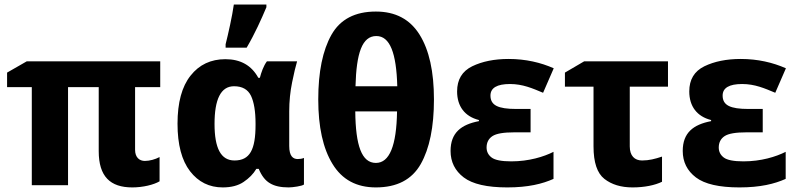

<svg xmlns="http://www.w3.org/2000/svg" viewBox="-20 -816 3517 846"><path d="M618.2 -106.9C594.2 -106.9 575.2 -122.6 575.2 -155.8V-432.1H686V-545.9H98.1L11.2 -496.1V-432.1H120.1V0H279.8V-432.1H415V-149.9C415 -38.1 465.8 9.8 563 9.8C609.9 9.8 657.7 -2 683.1 -17.1V-124C664.1 -113.8 639.2 -106.9 618.2 -106.9Z M1013.2 -108.9C953.1 -108.9 925.3 -163.1 925.3 -270C925.3 -377.9 952.6 -436 1011.2 -436C1047.4 -436 1072.3 -421.9 1085.9 -394C1099.1 -366.2 1106 -325.2 1106 -272V-266.1C1106 -156.7 1081.1 -108.9 1013.2 -108.9ZM961.4 9.8C998.5 9.8 1029.3 2 1053.2 -14.2C1077.1 -30.3 1096.2 -49.3 1109.4 -71.8H1120.1C1132.8 -41 1149.4 -20 1169.9 -8.3C1189.9 3.9 1217.3 9.8 1252 9.8C1262.2 9.8 1274.4 8.3 1289.6 5.9C1304.7 3.4 1314.5 0.5 1319.3 -2.9V-120.1C1311 -116.7 1302.2 -115.2 1292 -115.2C1271 -115.2 1254.4 -127.9 1254.4 -172.9V-325.2C1254.4 -369.6 1258.8 -412.6 1267.1 -453.1C1275.4 -493.7 1282.7 -524.9 1289.1 -545.9H1156.2C1141.1 -525.9 1130.9 -496.1 1125 -473.1H1118.2C1088.4 -527.8 1040 -555.2 973.1 -555.2C909.2 -555.2 857.9 -531.2 819.8 -482.9C781.2 -434.6 762.2 -363.8 762.2 -271C762.2 -178.7 780.8 -108.9 817.4 -61.5C854 -14.2 901.9 9.8 961.4 9.8ZM1066.9 -606C1103.5 -668.5 1131.8 -731.9 1153.8 -784.2V-795.9H1010.3C1003.4 -746.1 985.8 -667 974.1 -621.1V-606Z M1892.1 -377.9C1892.1 -500.5 1871.1 -595.7 1828.6 -663.6C1786.1 -731.4 1722.2 -765.1 1636.2 -765.1C1544.4 -765.1 1479 -731 1440.4 -662.6C1401.9 -594.2 1382.3 -499.5 1382.3 -377.9C1382.3 -256.3 1403.3 -161.6 1445.3 -93.3C1487.3 -24.4 1550.8 9.8 1636.2 9.8C1729 9.8 1794.9 -24.4 1834 -93.3C1872.6 -161.6 1892.1 -256.3 1892.1 -377.9ZM1636.2 -98.1C1573.7 -98.1 1546.9 -174.3 1545.4 -325.2H1729.5C1727.1 -173.8 1696.3 -98.1 1636.2 -98.1ZM1638.2 -657.2C1698.2 -657.2 1726.6 -582.5 1730.5 -436H1546.4C1550.3 -582.5 1575.7 -657.2 1638.2 -657.2Z M2254.9 -335.9C2174.3 -335.9 2141.1 -352.1 2141.1 -395C2141.1 -428.7 2169.9 -445.8 2227.1 -445.8C2283.2 -445.8 2326.2 -426.8 2373 -407.2L2419.9 -515.1C2362.8 -540.5 2295.9 -556.2 2221.2 -556.2C2158.2 -556.2 2105 -545.4 2060.5 -523.9C2016.1 -502 1994.1 -465.3 1994.1 -413.1C1994.1 -347.2 2028.3 -302.7 2090.3 -287.1V-282.2C2011.7 -267.1 1965.3 -231 1965.3 -150.9C1965.3 -102.5 1984.9 -63.5 2023.4 -34.2C2062 -4.9 2126 9.8 2215.3 9.8C2307.1 9.8 2370.1 -5.9 2418.9 -27.8V-147C2376.5 -125.5 2310.5 -105 2232.9 -105C2189.5 -105 2160.6 -110.8 2146 -122.1C2131.3 -133.3 2124 -147.9 2124 -166C2124 -188 2132.8 -205.1 2149.9 -216.3C2167 -227.5 2198.7 -232.9 2246.1 -232.9H2317.9V-335.9Z M2554.2 -545.9 2469.2 -496.1V-434.1H2595.2V-170.9C2595.2 -100.1 2611.3 -52.7 2643.1 -27.8C2674.8 -2.9 2716.3 9.8 2767.1 9.8C2820.3 9.8 2866.2 0 2897 -15.1V-126C2866.2 -115.7 2839.8 -108.9 2809.1 -108.9C2775.9 -108.9 2754.9 -129.9 2754.9 -170.9V-434.1H2923.3V-545.9Z M3277.8 -335.9C3197.3 -335.9 3164.1 -352.1 3164.1 -395C3164.1 -428.7 3192.9 -445.8 3250 -445.8C3306.2 -445.8 3349.1 -426.8 3396 -407.2L3442.9 -515.1C3385.7 -540.5 3318.8 -556.2 3244.1 -556.2C3181.2 -556.2 3127.9 -545.4 3083.5 -523.9C3039.1 -502 3017.1 -465.3 3017.1 -413.1C3017.1 -347.2 3051.3 -302.7 3113.3 -287.1V-282.2C3034.7 -267.1 2988.3 -231 2988.3 -150.9C2988.3 -102.5 3007.8 -63.5 3046.4 -34.2C3085 -4.9 3148.9 9.8 3238.3 9.8C3330.1 9.8 3393.1 -5.9 3441.9 -27.8V-147C3399.4 -125.5 3333.5 -105 3255.9 -105C3212.4 -105 3183.6 -110.8 3168.9 -122.1C3154.3 -133.3 3147 -147.9 3147 -166C3147 -188 3155.8 -205.1 3172.9 -216.3C3189.9 -227.5 3221.7 -232.9 3269 -232.9H3340.8V-335.9Z"/></svg>

Font: Avrile Sans
Style: Bold
Weight: 700
Designer: Monotype Design Team, Google (font), Stefan Peev (BGR Cyrillic), Cristiano Sobral (main changes)
Foundry: The Avrile Sans Project Authors
Version: Version 3.110